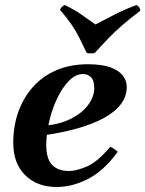

<svg xmlns="http://www.w3.org/2000/svg" viewBox="-20 -732 581 768"><path d="M256 -48Q285 -48 327.5 -66Q370 -84 421 -145Q430 -141 437 -136Q444 -131 451 -125Q396 -49 332.5 -16.5Q269 16 207 16Q128 16 80.5 -31.5Q33 -79 33 -160Q33 -228 53.5 -285Q74 -342 112.5 -385Q151 -428 206.5 -451.5Q262 -475 331 -475Q388 -475 422 -462.5Q456 -450 471.5 -429.5Q487 -409 487 -384Q487 -347 464 -316Q441 -285 396.5 -260.5Q352 -236 288 -218Q224 -200 143 -189L144 -228Q212 -232 259.5 -255Q307 -278 332 -311.5Q357 -345 357 -379Q357 -411 343.5 -423.5Q330 -436 313 -436Q282 -436 255 -408Q228 -380 207.5 -336Q187 -292 176 -243Q165 -194 165 -152Q165 -97 188.5 -72.5Q212 -48 256 -48ZM526 -712Q533 -708 536.5 -703Q540 -698 541 -689Q500 -658 469.5 -631.5Q439 -605 413 -578Q387 -551 359 -520Q342 -517 327 -520Q310 -556 296.5 -582.5Q283 -609 265.5 -634.5Q248 -660 220 -693Q226 -706 239 -712Q278 -693 303 -675.5Q328 -658 362 -634Q397 -652 419.5 -664Q442 -676 465.5 -687Q489 -698 526 -712Z"/></svg>

Font: Poltawski Nowy
Style: Bold Italic
Weight: 700
Italic angle: -12°
Designer: Adam Pótawski, Mateusz Machalski, Borys Kosmynka, Ania Wieluska
Foundry: Capitalics.wtf
Version: Version 1.001;gftools[0.9.25]